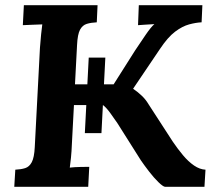

<svg xmlns="http://www.w3.org/2000/svg" viewBox="-20 -720 827 740"><path d="M35 0 39 -66Q61 -67 77 -72Q93 -77 102.5 -95Q112 -113 114 -153L134 -536Q136 -563 138.5 -588Q141 -613 143 -626Q127 -625 103 -624.5Q79 -624 68 -623L72 -700H356L353 -634Q331 -633 314.5 -628Q298 -623 288.5 -605.5Q279 -588 277 -547L269 -395H418L501 -526Q521 -556 541.5 -586Q562 -616 575 -627Q559 -626 541 -625Q523 -624 512 -623L515 -700H760L757 -634Q735 -633 709 -626Q683 -619 655 -598Q627 -577 597 -532L493 -378Q512 -365 527 -350.5Q542 -336 552 -319L646 -174Q665 -146 685.5 -121.5Q706 -97 728 -82Q750 -67 772 -66L768 0H616Q608 -1 590.5 -18Q573 -35 554.5 -59Q536 -83 523 -102L432 -246Q419 -265 404.5 -285Q390 -305 377 -315H265L257 -164Q256 -137 253.5 -112Q251 -87 249 -74Q265 -76 289.5 -76.5Q314 -77 324 -77L320 0ZM307 -207 322 -498H386L371 -207Z"/></svg>

Font: Lora Italic
Style: Italic
Weight: 400
Italic angle: -3°
Designer: Olga Karpushina, Alexei Vanyashin (Cyrillic)
Foundry: Cyreal
Version: Version 2.210; ttfautohint (v1.8.1.43-b0c9)